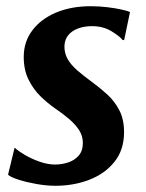

<svg xmlns="http://www.w3.org/2000/svg" viewBox="-20 -588 471 618"><path d="M379.6 -459.1H374.9Q364.9 -471.6 338.4 -487.7Q311.8 -503.8 275.9 -503.8Q252 -503.8 232.2 -496.7Q212.3 -489.6 200.3 -475.5Q188.2 -461.4 187.4 -439.4Q187 -417.2 197.5 -398.3Q208.1 -379.5 228 -362.1Q247.9 -344.7 274.4 -325.4Q301.1 -306 325 -284.2Q349 -262.4 364.1 -233.1Q379.3 -203.9 379.3 -162.8Q379.3 -105.5 348.3 -67Q317.4 -28.5 267.2 -9.3Q216.9 10 158.3 10Q130 10 98.2 4.4Q66.3 -1.2 40.9 -9.2Q15.4 -17.3 5.9 -25.4L26.7 -111.6H28.5Q39.1 -101.6 60.3 -89.2Q81.6 -76.7 107.4 -67.6Q133.2 -58.4 157.6 -58.4Q178.5 -58.4 199 -65Q219.5 -71.6 233.1 -86.9Q246.7 -102.2 246.7 -128Q246.7 -150.7 234.3 -169.6Q222 -188.4 201.4 -205.8Q180.8 -223.2 155.3 -240.5Q133.5 -255.6 110.6 -277.8Q87.7 -300.1 72.1 -331.3Q56.4 -362.5 56.4 -404.6Q56.4 -453.7 84.2 -490.4Q111.9 -527.2 160.6 -547.6Q209.2 -568 272.1 -568Q298.8 -568 324.8 -564.9Q350.8 -561.8 370.6 -557.4Q390.3 -553 398.5 -549.4Z"/></svg>

Font: Merriweather 7pt Light
Style: Italic
Weight: 300
Italic angle: -7.8°
Designer: Eben Sorkin
Foundry: Eben Sorkin
Version: Version 2.200;gftools[0.9.31]